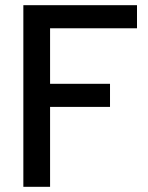

<svg xmlns="http://www.w3.org/2000/svg" viewBox="-20 -720 569 740"><path d="M70 0H173V-308H404V-397H173V-611H508V-700H70Z"/></svg>

Font: Vanilla Cream DemiBold
Style: Regular
Weight: 600
Designer: Jeremy Tribby, Jinavaṁso
Foundry: Tribby Type
Version: Version 1.422;Glyphs 3.1.2 (3151)